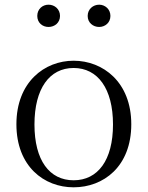

<svg xmlns="http://www.w3.org/2000/svg" viewBox="-20 -785 630 819"><path d="M294 14C421 14 540 -74 540 -255C540 -435 419 -526 294 -526C170 -526 50 -435 50 -255C50 -75 168 14 294 14ZM294 -16C191 -16 127 -101 127 -254C127 -407 191 -495 294 -495C397 -495 462 -407 462 -254C462 -101 397 -16 294 -16ZM187 -670C213 -670 236 -688 236 -717C236 -746 213 -765 187 -765C161 -765 139 -746 139 -717C139 -688 161 -670 187 -670ZM403 -670C428 -670 451 -688 451 -717C451 -746 428 -765 403 -765C377 -765 354 -746 354 -717C354 -688 377 -670 403 -670Z"/></svg>

Font: Noto Serif CJK KR Light
Style: Regular
Weight: 300
Designer: Ryoko NISHIZUKA 西塚涼子 (kana & ideographs); Frank Grießhammer (Latin, Greek & Cyrillic); Wenlong ZHANG 张文龙 (bopomofo); San
Foundry: Adobe
Version: Version 2.001;hotconv 1.1.0;makeotfexe 2.6.0